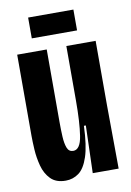

<svg xmlns="http://www.w3.org/2000/svg" viewBox="-79 -719 532 781"><g transform="rotate(-10 186.5 -329.0)"><path d="M129 11Q89 11 67 -11.5Q45 -34 36 -68Q27 -102 25 -136Q23 -170 23 -193V-528H145V-228Q145 -197 146.5 -168Q148 -139 155 -121Q162 -103 180 -103Q209 -103 217.5 -158Q226 -213 226 -303V-528H347V-262L349 0H242L248 -196H240Q237 -114 222 -69Q207 -24 183 -6.5Q159 11 129 11ZM93 -583V-669H280V-583Z"/></g></svg>

Font: Bricolage Grotesque 48pt Condensed SemiBold
Style: Regular
Weight: 600
Width: 3
Designer: Mathieu Triay
Foundry: Atelier Triay
Version: Version 1.000; ttfautohint (v1.8.4.7-5d5b);gftools[0.9.32]